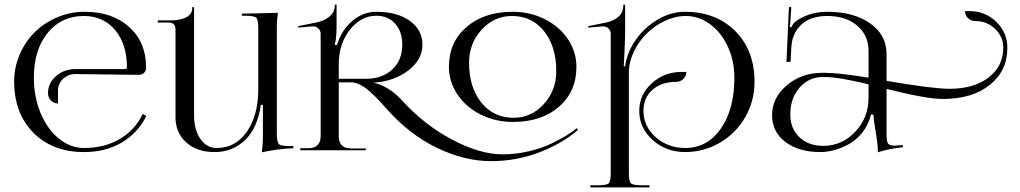

<svg xmlns="http://www.w3.org/2000/svg" viewBox="-20 -648 4399 828"><path d="M305.2 -328.6Q273.9 -328.6 252 -307.9Q230 -287.1 230 -258.3V-201.7Q211.9 -201.7 199.5 -214.8Q187 -228 187 -246.6Q187 -289.6 221.7 -319.8Q256.3 -350.1 305.2 -350.1H519.5Q527.3 -350.1 527.3 -358.9Q527.3 -458 476.3 -518.6Q425.3 -579.1 341.3 -579.1Q244.6 -579.1 185.3 -505.9Q126 -432.6 126 -313Q126 -230.5 155 -160.6Q184.1 -90.8 233.9 -50.3Q283.7 -9.8 342.3 -9.8Q430.7 -9.8 496.6 -48.6Q562.5 -87.4 595.7 -157.2L610.8 -147.5Q574.7 -74.2 504.9 -33.2Q435.1 7.8 342.3 7.8Q206.5 7.8 123.8 -75.9Q41 -159.7 41 -296.9Q41 -357.9 65.2 -413.6Q89.4 -469.2 130.1 -509.5Q170.9 -549.8 227.1 -573.5Q283.2 -597.2 345.2 -597.2Q464.4 -597.2 537.1 -531.5Q609.9 -465.8 609.9 -358.9V-354Q609.9 -341.8 600.8 -333.5Q591.8 -325.2 579.1 -325.2Z M1245.1 -18.1V-8.8Q1175.3 -5.9 1109.9 8.8V1Q1113.8 -25.9 1113.8 -56.2V-195.8H1105Q1089.8 -93.3 1035.6 -42.7Q981.4 7.8 905.8 7.8Q829.6 7.8 783.2 -33.7Q736.8 -75.2 736.8 -143.1V-521Q736.8 -550.8 707 -550.8H660.2V-560.1H716.8Q733.4 -560.1 748.8 -562.7Q764.2 -565.4 778.1 -571Q792 -576.7 800.5 -587.4Q809.1 -598.1 809.1 -612.8V-617.2H816.9V-532.2V-151.9Q816.9 -88.4 844 -49.1Q871.1 -9.8 915 -9.8Q995.6 -9.8 1044.7 -80.1Q1093.8 -150.4 1093.8 -265.1V-526.9Q1093.8 -562.5 1085 -571.3Q1076.2 -580.1 1040 -580.1H1022.9V-588.9L1177.7 -592.8V-585Q1173.8 -561 1173.8 -532.2V-70.8Q1173.8 -35.2 1182.9 -26.6Q1191.9 -18.1 1228 -18.1Z M2194.8 -140.1Q2271 -140.1 2325 -199Q2378.9 -257.8 2378.9 -340.8Q2378.9 -447.8 2326.4 -513.4Q2273.9 -579.1 2188 -579.1Q2111.3 -579.1 2057.1 -520Q2002.9 -460.9 2002.9 -377.9Q2002.9 -271 2055.7 -205.6Q2108.4 -140.1 2194.8 -140.1ZM2191.9 -122.1Q2117.2 -122.1 2053.5 -153.8Q1989.7 -185.5 1952.9 -240.5Q1916 -295.4 1916 -359.9Q1916 -466.3 1991.9 -531.7Q2067.9 -597.2 2191.9 -597.2Q2266.1 -597.2 2329.3 -565.4Q2392.6 -533.7 2429.2 -479Q2465.8 -424.3 2465.8 -359.9Q2465.8 -252.9 2390.6 -187.5Q2315.4 -122.1 2191.9 -122.1ZM1362.8 -62V-502Q1362.8 -515.6 1353.5 -524.9Q1344.2 -534.2 1329.6 -534.2H1325.7L1266.6 -528.8L1265.6 -535.2L1342.8 -550.8Q1376.5 -557.1 1400.1 -576.2Q1423.8 -595.2 1423.8 -624V-627.9H1431.6V-547.9Q1431.6 -481.4 1423.8 -456.1V-454.1H1433.6Q1452.6 -517.6 1499 -557.4Q1545.4 -597.2 1603 -597.2Q1692.9 -597.2 1747.3 -558.1Q1801.8 -519 1801.8 -455.1Q1801.8 -391.1 1741 -344.2Q1680.2 -297.4 1591.3 -291.5Q1659.2 -274.9 1713.4 -215.3Q1810.1 -108.9 1930.2 -45.7Q2050.3 17.6 2147 17.6Q2204.1 17.6 2259.8 4.6Q2315.4 -8.3 2356.7 -28.3Q2397.9 -48.3 2424.3 -64.7Q2450.7 -81.1 2467.3 -95.2L2472.7 -87.9Q2402.3 -27.3 2303.7 9.8Q2205.1 46.9 2097.7 46.9Q1982.4 46.9 1862.8 -11.2Q1743.2 -69.3 1644.5 -181.6Q1625 -204.1 1610.1 -219.5Q1595.2 -234.9 1574 -253.9Q1552.7 -272.9 1532.2 -283Q1511.7 -293 1493.7 -293H1440.9V-61Q1440.9 -7.8 1494.6 -7.8H1557.6V0H1274.9V-8.8H1310.1Q1362.8 -8.8 1362.8 -62ZM1440.9 -308.1H1557.6Q1628.4 -308.1 1671.6 -348.4Q1714.8 -388.7 1714.8 -455.1Q1714.8 -511.7 1684.1 -545.9Q1653.3 -580.1 1603 -580.1Q1536.1 -580.1 1488.5 -519Q1440.9 -458 1440.9 -372.1Z M2613.8 -502Q2613.8 -515.6 2604.5 -524.9Q2595.2 -534.2 2580.6 -534.2H2576.7L2517.6 -528.8L2516.6 -535.2L2593.8 -550.8Q2626 -557.1 2647 -575.9Q2668 -594.7 2668 -624V-627.9H2675.8V-497.1Q2675.8 -485.4 2673.3 -427Q2670.9 -368.7 2669.9 -361.8H2675.8Q2683.6 -421.9 2721.9 -476.3Q2760.3 -530.8 2816.9 -564Q2873.5 -597.2 2932.6 -597.2Q3067.9 -597.2 3150.9 -513.9Q3233.9 -430.7 3233.9 -294.9Q3233.9 -212.4 3193.8 -142.8Q3153.8 -73.2 3084.7 -32.7Q3015.6 7.8 2934.6 7.8Q2852.5 7.8 2794.7 -44.2Q2736.8 -96.2 2736.8 -169.9Q2736.8 -239.3 2790.5 -288.6Q2844.2 -337.9 2919.9 -337.9H2939.9Q2939.9 -319.8 2926.8 -307.4Q2913.6 -294.9 2895 -294.9Q2832 -294.9 2793.5 -260.5Q2754.9 -226.1 2754.9 -169.9Q2754.9 -103.5 2807.6 -56.6Q2860.4 -9.8 2934.6 -9.8Q3030.3 -9.8 3088.6 -93.3Q3147 -176.8 3147 -313Q3147 -385.3 3118.9 -446.5Q3090.8 -507.8 3042.5 -543.5Q2994.1 -579.1 2937 -579.1Q2892.1 -579.1 2847.2 -557.9Q2802.2 -536.6 2768.3 -502.9Q2734.4 -469.2 2713.1 -424.6Q2691.9 -379.9 2691.9 -335V98.1Q2691.9 133.8 2700.7 142.3Q2709.5 150.9 2745.6 150.9H2780.8V160.2H2525.9V150.9H2561Q2596.7 150.9 2605.2 142.3Q2613.8 133.8 2613.8 98.1Z M3309.6 -150.9Q3309.6 -226.6 3373.3 -280.3Q3437 -334 3527.3 -334H3536.6Q3597.2 -334 3725.6 -313V-428.2Q3725.6 -496.1 3676.5 -537.6Q3627.4 -579.1 3547.4 -579.1Q3475.6 -579.1 3435.5 -541.5Q3395.5 -503.9 3392.6 -443.4L3389.2 -381.3L3371.6 -380.9L3382.3 -617.2H3392.6L3389.2 -564Q3387.7 -540 3385.3 -532.2L3392.6 -529.8Q3393.6 -533.7 3398.7 -541.7Q3403.8 -549.8 3408.2 -553.2Q3467.3 -597.2 3546.4 -597.2Q3662.1 -597.2 3732.7 -547.1Q3803.2 -497.1 3803.2 -415V-299.3Q4002.4 -265.1 4075.2 -265.1Q4179.7 -265.1 4243.2 -313.7Q4306.6 -362.3 4306.6 -441.9Q4306.6 -489.7 4271.5 -523.4Q4236.3 -557.1 4186.5 -557.1Q4168 -557.1 4154.8 -569.6Q4141.6 -582 4141.6 -600.1H4161.6Q4229 -600.1 4276.6 -553.7Q4324.2 -507.3 4324.2 -441.9Q4324.2 -342.3 4248.3 -281.7Q4172.4 -221.2 4046.4 -221.2Q3975.1 -221.2 3803.2 -264.6V-70.8Q3803.2 -39.6 3809.1 -29.8Q3814.9 -20 3836.4 -20L3856.4 -21L3873.5 -22L3874.5 -13.2Q3814.5 -7.3 3765.6 8.8V1Q3765.6 -26.4 3754.9 -88.9Q3747.1 -133.3 3746.6 -153.8H3736.3Q3725.6 -111.3 3700.2 -78.4Q3674.8 -45.4 3642.8 -27.6Q3610.8 -9.8 3579.1 -1Q3547.4 7.8 3518.6 7.8Q3424.3 7.8 3366.9 -35.9Q3309.6 -79.6 3309.6 -150.9ZM3388.2 -153.8Q3388.2 -93.3 3427.5 -56.2Q3466.8 -19 3530.3 -19Q3610.8 -19 3668.2 -79.8Q3725.6 -140.6 3725.6 -226.1V-284.2Q3596.7 -315.9 3536.6 -315.9H3527.3Q3468.8 -315.9 3428.5 -270.5Q3388.2 -225.1 3388.2 -153.8Z"/></svg>

Font: FoglihtenNo07calt
Style: Regular
Weight: 500
Designer: gluk (gluksza@wp.pl)
Foundry: gluk (gluksza@wp.pl)
Version: Version 0.844